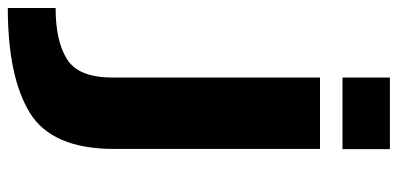

<svg xmlns="http://www.w3.org/2000/svg" viewBox="-378 -524 1043 504"><g transform="rotate(90 144.0 -271.5)"><path d="M-87.5 230Q94 230 188.2 171.8Q282.5 113.5 282.5 -49.5V-589.5H95V-44.5Q95 44 47.5 74.2Q0 104.5 -87.5 104.5ZM95 -773V-648.5H283V-773Z"/></g></svg>

Font: Anybody Expanded
Style: Bold
Weight: 700
Width: 7
Designer: Tyler Finck
Foundry: Etcetera Type Company
Version: Version 1.113;gftools[0.9.25]